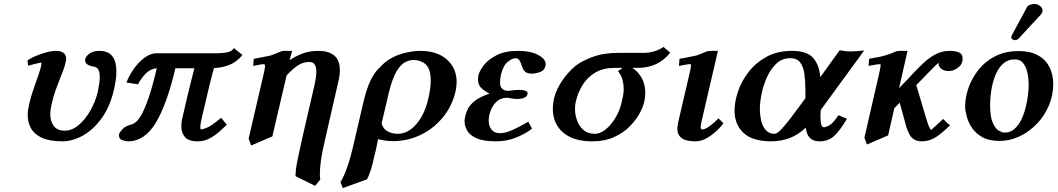

<svg xmlns="http://www.w3.org/2000/svg" viewBox="-20 -702 5343 970"><path d="M556 -250Q536 -163 493.5 -104.5Q451 -46 398.5 -17Q346 12 295 12Q230 12 191.5 -6Q153 -24 136.5 -54Q120 -84 120 -121Q120 -135 122 -148.5Q124 -162 127 -175Q135 -209 144.5 -237.5Q154 -266 163 -291Q170 -310 176 -327.5Q182 -345 186 -361Q192 -386 188 -386Q185 -386 168.5 -382Q152 -378 137 -374Q122 -370 122 -370L119 -397Q133 -407 158 -418Q183 -429 212 -437Q241 -445 264 -445Q287 -445 300.5 -435Q314 -425 314 -406Q314 -403 314 -400Q314 -397 313 -394Q308 -369 299 -345.5Q290 -322 280 -297Q270 -272 259.5 -242.5Q249 -213 240 -172Q234 -148 234 -125Q234 -91 251 -66.5Q268 -42 308 -42Q345 -42 379 -71.5Q413 -101 438 -146Q463 -191 474 -238Q479 -262 481.5 -280Q484 -298 484 -312Q484 -338 477 -350Q470 -362 460 -364Q453 -365 441 -368Q429 -371 419.5 -378Q410 -385 410 -397Q410 -402 411 -405Q415 -419 433 -432Q451 -445 482 -445Q527 -445 547.5 -418Q568 -391 568 -341Q568 -303 556 -250Z M1079 -433Q1100 -433 1125 -437Q1150 -441 1162 -459L1205 -424Q1177 -390 1141 -375Q1105 -360 1061 -358Q1053 -331 1038 -270Q1023 -209 1000 -109Q996 -92 994 -79.5Q992 -67 992 -59Q992 -48 997 -48Q1004 -48 1027 -57.5Q1050 -67 1097 -107L1126 -72Q1111 -57 1088.5 -37Q1066 -17 1038.5 -2.5Q1011 12 980 12Q932 12 914 -10Q896 -32 896 -63Q896 -87 902 -109Q912 -153 926 -212.5Q940 -272 962 -357H866Q824 -177 767.5 -82.5Q711 12 627 12Q614 12 597.5 6Q581 0 581 -18Q581 -20 581.5 -22Q582 -24 582 -26Q584 -33 599 -49.5Q614 -66 644 -73Q653 -75 666 -85Q679 -95 695 -123Q711 -151 730.5 -207Q750 -263 772 -357Q747 -356 723.5 -337Q700 -318 677 -276L619 -285Q630 -316 653 -350Q676 -384 707.5 -408.5Q739 -433 772 -433Z M1456 -445 1443 -398Q1469 -416 1505.5 -430.5Q1542 -445 1591 -445Q1639 -445 1668 -422Q1697 -399 1697 -346Q1697 -320 1688 -284L1623 0Q1607 67 1601.5 108Q1596 149 1596 174Q1596 184 1596.5 191Q1597 198 1598 205L1572 237L1473 188Q1473 157 1482.5 109.5Q1492 62 1506 0L1570 -277Q1578 -314 1578 -340Q1578 -363 1570 -376Q1562 -389 1542 -389Q1511 -389 1484 -371Q1457 -353 1428 -321L1356 -13L1249 33L1236 -1L1314 -337Q1316 -348 1317.5 -355.5Q1319 -363 1319 -367Q1319 -378 1313 -378Q1306 -378 1296 -376Q1286 -374 1259 -369L1262 -405Q1276 -407 1303.5 -412.5Q1331 -418 1349 -422Q1357 -425 1367 -429Q1377 -433 1384 -436Q1393 -440 1400.5 -442.5Q1408 -445 1419 -445Z M1834 204 1712 248 1700 218Q1715 195 1733 146Q1751 97 1772 3L1816 -186Q1832 -253 1850 -291Q1868 -329 1887.5 -350Q1907 -371 1924 -386Q1964 -418 2013.5 -431.5Q2063 -445 2103 -445Q2189 -445 2238 -401Q2287 -357 2287 -288Q2287 -277 2285.5 -265.5Q2284 -254 2282 -242Q2264 -165 2216.5 -108Q2169 -51 2104 -20Q2039 11 1966 11Q1943 11 1924 8Q1905 5 1890 1Q1888 9 1886.5 18Q1885 27 1883 36Q1881 48 1877.5 62Q1874 76 1871 87Q1864 122 1854.5 153Q1845 184 1834 204ZM2143 -200Q2156 -255 2156 -295Q2156 -354 2131 -376.5Q2106 -399 2068 -399Q2048 -399 2025.5 -387Q2003 -375 1982 -339Q1961 -303 1944 -232L1908 -79Q1915 -51 1938 -38.5Q1961 -26 1989 -26Q2041 -26 2083 -74.5Q2125 -123 2143 -200Z M2452 -121Q2449 -106 2449 -93Q2449 -65 2463.5 -47Q2478 -29 2506 -29Q2533 -29 2569.5 -45.5Q2606 -62 2649 -87L2668 -52Q2636 -27 2588.5 -7.5Q2541 12 2486 12Q2422 12 2387.5 -3.5Q2353 -19 2340 -42.5Q2327 -66 2327 -89Q2327 -97 2328.5 -104Q2330 -111 2331 -118Q2334 -130 2342.5 -149.5Q2351 -169 2376.5 -190.5Q2402 -212 2453 -229Q2425 -243 2410 -259Q2395 -275 2395 -300Q2395 -305 2395.5 -310.5Q2396 -316 2397 -322Q2402 -343 2424 -372Q2446 -401 2488.5 -423Q2531 -445 2598 -445Q2660 -445 2698.5 -424.5Q2737 -404 2737 -377Q2737 -373 2736 -370Q2731 -346 2708.5 -338Q2686 -330 2670 -330Q2642 -330 2632 -340.5Q2622 -351 2618 -364Q2614 -379 2606.5 -393.5Q2599 -408 2584 -408Q2568 -408 2545 -389.5Q2522 -371 2511 -325Q2509 -314 2507.5 -304.5Q2506 -295 2506 -288Q2506 -262 2518 -252.5Q2530 -243 2548 -243Q2548 -243 2550 -243.5Q2552 -244 2556 -244Q2567 -246 2581.5 -247Q2596 -248 2600 -248Q2646 -248 2646 -230Q2646 -228 2645 -227Q2643 -216 2630.5 -209Q2618 -202 2589 -202Q2585 -202 2577 -203Q2569 -204 2562 -205Q2555 -207 2548 -207.5Q2541 -208 2539 -208Q2508 -208 2485 -185Q2462 -162 2452 -121Z M2887 -369Q2921 -395 2975.5 -415Q3030 -435 3106 -435H3236Q3258 -435 3284.5 -442.5Q3311 -450 3332 -465L3366 -436Q3336 -398 3295.5 -378.5Q3255 -359 3201 -359H3175Q3205 -339 3222.5 -307Q3240 -275 3240 -233Q3240 -210 3234 -184Q3229 -162 3211.5 -129.5Q3194 -97 3162.5 -64.5Q3131 -32 3083.5 -10Q3036 12 2971 12Q2876 12 2824.5 -33Q2773 -78 2773 -151Q2773 -178 2779 -205Q2790 -249 2818.5 -292Q2847 -335 2887 -369ZM2986 -26Q3012 -26 3039 -47.5Q3066 -69 3088.5 -105.5Q3111 -142 3121 -187Q3125 -203 3128 -219.5Q3131 -236 3131 -254Q3131 -276 3125 -298.5Q3119 -321 3102 -343Q3109 -347 3117 -352.5Q3125 -358 3124 -359H3084Q3028 -359 2988.5 -336Q2949 -313 2924.5 -274.5Q2900 -236 2889 -189Q2887 -181 2886 -171.5Q2885 -162 2885 -151Q2885 -122 2895.5 -93Q2906 -64 2928 -45Q2950 -26 2986 -26Z M3607 -445 3523 -83Q3520 -70 3520 -61Q3520 -48 3528 -48Q3542 -48 3564 -64Q3586 -80 3610 -104L3635 -79Q3609 -44 3569.5 -16Q3530 12 3493 12Q3445 12 3423.5 -4.5Q3402 -21 3402 -52Q3402 -60 3403.5 -67.5Q3405 -75 3406 -83L3465 -337Q3471 -363 3471 -371Q3471 -378 3466 -378Q3459 -378 3448 -376Q3437 -374 3410 -369L3413 -405Q3427 -407 3454.5 -412.5Q3482 -418 3500 -422Q3508 -425 3518 -429Q3528 -433 3535 -436Q3544 -440 3551.5 -442.5Q3559 -445 3570 -445Z M3981 -445Q4058 -445 4089 -408.5Q4120 -372 4124 -312L4222 -448Q4245 -444 4257 -443Q4269 -442 4278 -442Q4289 -442 4306.5 -443.5Q4324 -445 4346 -447L4127 -147Q4126 -138 4125.5 -129Q4125 -120 4125 -112Q4125 -59 4142 -59Q4153 -59 4171.5 -70Q4190 -81 4216 -120L4259 -102Q4223 -41 4193.5 -14.5Q4164 12 4120 12Q4058 12 4051 -57Q4011 -20 3968 -4Q3925 12 3876 12Q3782 12 3736.5 -30.5Q3691 -73 3691 -143Q3691 -188 3708.5 -240Q3726 -292 3762 -338.5Q3798 -385 3852.5 -415Q3907 -445 3981 -445ZM4049 -206V-241Q4049 -290 4044 -327.5Q4039 -365 4022.5 -386.5Q4006 -408 3972 -408Q3931 -408 3902 -380.5Q3873 -353 3854.5 -311.5Q3836 -270 3827.5 -227Q3819 -184 3819 -152Q3819 -120 3826 -91Q3833 -62 3849.5 -44Q3866 -26 3893 -26Q3906 -26 3927.5 -49Q3949 -72 3976 -107.5Q4003 -143 4030 -180Z M4841 -390Q4838 -373 4817 -358Q4796 -343 4774 -343Q4749 -343 4735.5 -354.5Q4722 -366 4722 -379Q4722 -383 4723 -385Q4716 -381 4699 -364Q4682 -347 4651 -315L4609 -272Q4621 -232 4633 -192Q4645 -152 4657 -111Q4676 -46 4685 -46Q4685 -46 4745 -101Q4745 -101 4752.5 -93.5Q4760 -86 4768.5 -78Q4777 -70 4781 -70Q4747 -37 4722.5 -19Q4698 -1 4677.5 5.5Q4657 12 4634 12Q4609 12 4590.5 -3Q4572 -18 4558 -64Q4548 -99 4542 -123Q4536 -147 4525 -183L4498 -155L4467 -18L4360 28L4347 -6L4423 -337Q4429 -366 4429 -372Q4429 -378 4426 -378Q4419 -378 4407 -376Q4395 -374 4368 -369L4371 -405Q4432 -415 4459 -424Q4486 -433 4497 -438Q4508 -445 4528 -445H4565L4522 -256Q4539 -275 4555 -290.5Q4571 -306 4587 -325Q4618 -358 4647 -385Q4676 -412 4708 -428.5Q4740 -445 4779 -445Q4806 -445 4824.5 -437.5Q4843 -430 4843 -406Q4843 -402 4843 -398.5Q4843 -395 4841 -390Z M4856 -165Q4856 -210 4873 -258.5Q4890 -307 4923.5 -349.5Q4957 -392 5008 -418Q5059 -444 5126 -444Q5178 -444 5212 -428.5Q5246 -413 5265.5 -388.5Q5285 -364 5293 -335Q5301 -306 5301 -279Q5301 -220 5278.5 -167.5Q5256 -115 5217 -75Q5178 -35 5129.5 -12.5Q5081 10 5030 10Q4976 10 4942 -9.5Q4908 -29 4889.5 -57.5Q4871 -86 4863.5 -115.5Q4856 -145 4856 -165ZM4982 -173Q4982 -112 4995.5 -81.5Q5009 -51 5026.5 -41.5Q5044 -32 5055 -32Q5084 -32 5105 -50.5Q5126 -69 5140 -98Q5154 -127 5162 -160Q5170 -193 5173.5 -223Q5177 -253 5177 -272Q5177 -303 5171 -332.5Q5165 -362 5150 -382Q5135 -402 5107 -402Q5071 -402 5046.5 -379Q5022 -356 5008 -320Q4994 -284 4988 -245Q4982 -206 4982 -173ZM5206 -682Q5220 -682 5233.5 -672.5Q5247 -663 5247 -649V-645Q5245 -635 5238 -628L5125 -506Q5121 -502 5115.5 -500.5Q5110 -499 5107 -499Q5102 -499 5095.5 -503Q5089 -507 5089 -512Q5089 -518 5092 -524L5169 -667Q5174 -675 5186 -678.5Q5198 -682 5206 -682Z"/></svg>

Font: Libertinus Serif SemiBold
Style: Italic
Weight: 600
Italic angle: -11.5°
Designer: Philipp H. Poll, Khaled Hosny
Foundry: Caleb Maclennan
Version: Version 7.051;RELEASE